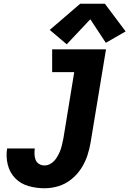

<svg xmlns="http://www.w3.org/2000/svg" viewBox="-20 -999 692 1027"><path d="M218 8Q255 8 292 -3Q329 -14 360.5 -39Q392 -64 413.5 -97Q435 -130 447 -166Q459 -202 465 -239L547 -735H259V-613H377L319 -258Q315 -240 311 -222Q307 -204 299.5 -186.5Q292 -169 281 -152.5Q270 -136 253.5 -125Q237 -114 218 -114Q202 -114 189 -122Q176 -130 170.5 -144Q165 -158 164.5 -174Q164 -190 166 -205H18Q11 -161 21.5 -118.5Q32 -76 61 -46Q90 -16 132 -4Q174 8 218 8ZM337 -762 463 -896 546 -770 652 -831 541 -979H409L246 -839Z"/></svg>

Font: Iosevka Sparkle Heavy
Style: Italic
Weight: 900
Italic angle: -9°
Designer: Belleve Invis
Foundry: Belleve Invis
Version: Version 4.5.0; ttfautohint (v1.8.3)